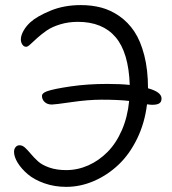

<svg xmlns="http://www.w3.org/2000/svg" viewBox="-20 -727 675 755"><path d="M240.2 7.8Q194.3 7.8 154.3 -6.3Q114.3 -20.5 89.1 -42Q64 -63.5 49.6 -86.9Q35.2 -110.4 35.2 -129.9Q35.2 -141.1 41.3 -148.4Q47.4 -155.8 57.1 -155.8Q68.4 -155.8 79.1 -145.8Q89.8 -135.7 101.8 -121.3Q113.8 -106.9 129.6 -92.5Q145.5 -78.1 174.1 -68.1Q202.6 -58.1 240.2 -58.1Q285.6 -58.1 327.6 -76.9Q369.6 -95.7 403.3 -129.9Q437 -164.1 459.5 -215.8Q481.9 -267.6 487.8 -330.1Q446.3 -335 378.9 -335Q326.7 -335 261 -325.4Q195.3 -315.9 184.1 -315.9Q166 -315.9 155.5 -325.9Q145 -335.9 145 -350.1Q145 -360.8 165 -368.2Q190.9 -377.4 257.6 -387.2Q324.2 -397 401.9 -397Q453.1 -397 490.2 -393.1Q485.8 -520.5 434.6 -580.8Q383.3 -641.1 286.1 -641.1Q249 -641.1 216.3 -631.1Q183.6 -621.1 162.8 -606.4Q142.1 -591.8 126.2 -577.4Q110.4 -563 99.6 -553Q88.9 -543 83 -543Q73.7 -543 67.9 -551.8Q62 -560.5 62 -571.8Q62 -587.4 72.3 -605.7Q82.5 -624 99.1 -639.2Q124.5 -662.6 178 -684.8Q231.4 -707 297.9 -707Q340.3 -707 377.7 -697.3Q415 -687.5 449.5 -663.6Q483.9 -639.6 508.3 -603Q532.7 -566.4 547.4 -509.3Q562 -452.1 562 -379.9Q615.2 -365.2 615.2 -339.8Q615.2 -326.2 606.4 -320.6Q597.7 -314.9 578.1 -314.9Q571.8 -314.9 558.1 -316.9Q549.3 -243.7 519.3 -181.9Q489.3 -120.1 445.8 -79.1Q402.3 -38.1 349.1 -15.1Q295.9 7.8 240.2 7.8Z"/></svg>

Font: Shantell Sans Normal
Style: Regular
Weight: 300
Designer: Stephen Nixon, Anya Danilova, Shantell Martin
Foundry: Arrow Type
Version: Version 1.006;[559af2be0]